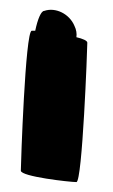

<svg xmlns="http://www.w3.org/2000/svg" viewBox="-20 -616 228 387"><path d="M22 -272C22 -260 121 -249 134 -249C146 -249 156 -518 156 -530C156 -534 147 -538 134 -541C135 -548 134 -556 130 -564C120 -588 92 -602 69 -594C63 -594 56 -578 51 -554H44C31 -554 22 -284 22 -272Z"/></svg>

Font: Ampere
Style: SCSuCnd
Weight: 400
Version: Version 1